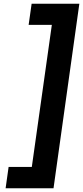

<svg xmlns="http://www.w3.org/2000/svg" viewBox="-20 -831 445 1026"><path d="M10 175 26 61H150L257 -698H133L149 -811H404L266 175Z"/></svg>

Font: Host Grotesk Black
Style: Italic
Weight: 900
Italic angle: -8°
Designer: Doğukan Karapınar based on Poppins by Indian Type Foundry, Jonny Pinhorn
Foundry: Element Type
Version: Version 1.000; ttfautohint (v1.8.4.7-5d5b);gftools[0.9.33]